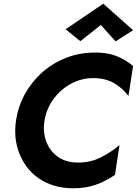

<svg xmlns="http://www.w3.org/2000/svg" viewBox="-20 -996 734 1030"><path d="M521 -862 411 -775 332 -839 534 -976 694 -834 600 -774ZM219 -350Q209 -289 228 -237.5Q247 -186 289.5 -155.5Q332 -125 394 -124Q464 -123 520.5 -151.5Q577 -180 621 -218L597 -58Q549 -25 495.5 -5.5Q442 14 372 14Q294 14 232 -14.5Q170 -43 129.5 -93.5Q89 -144 72 -209.5Q55 -275 66 -350Q78 -428 115 -494Q152 -560 208.5 -609.5Q265 -659 336.5 -686.5Q408 -714 488 -714Q554 -715 603 -696Q652 -677 694 -642L669 -481Q637 -524 591 -550.5Q545 -577 479 -577Q417 -577 361.5 -547Q306 -517 268 -466Q230 -415 219 -350Z"/></svg>

Font: Von Semi
Style: Italic
Weight: 600
Version: Version 4.000; ttfautohint (v1.8.4.7-5d5b)